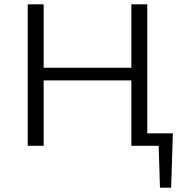

<svg xmlns="http://www.w3.org/2000/svg" viewBox="-20 -678 852 893"><path d="M776 195H724L718 0H591V-304H183V0H109V-658H183V-363H591V-658H665V-58H784Z"/></svg>

Font: Ysabeau Infant
Style: Regular
Weight: 400
Designer: Christian Thalmann (Catharsis Fonts)
Version: Version 0.003